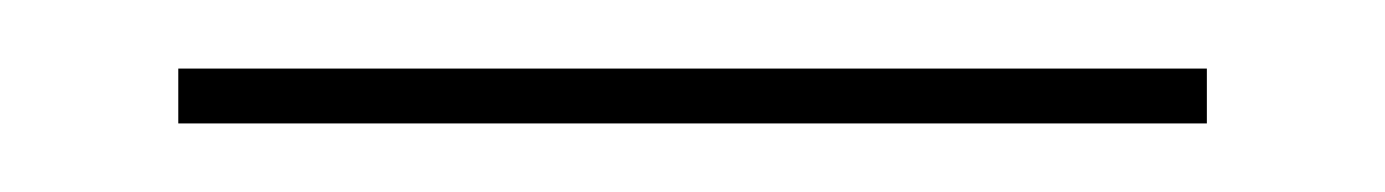

<svg xmlns="http://www.w3.org/2000/svg" viewBox="-20 -258 404 56"><path d="M32 -238H332V-222H32Z"/></svg>

Font: Ysabeau Infant Thin
Style: Regular
Weight: 200
Designer: Christian Thalmann (Catharsis Fonts)
Version: Version 0.003